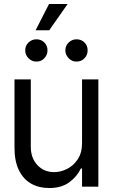

<svg xmlns="http://www.w3.org/2000/svg" viewBox="-20 -950 574 977"><path d="M397.5 -222.7V-545.9H480.5V0H397.5V-92.8H391.6Q372.1 -51.3 331.8 -22Q291.5 7.3 229.5 6.8Q178.2 6.8 138.7 -15.4Q99.1 -37.6 76.4 -83.5Q53.7 -129.4 53.7 -199.2V-545.9H136.7V-204.1Q136.7 -145 170.7 -109.4Q204.6 -73.7 256.8 -74.2Q288.1 -74.2 320.6 -90.1Q353 -106 375.2 -138.9Q397.5 -171.9 397.5 -222.7ZM165 -636.7Q142.6 -636.2 125.2 -653.6Q107.9 -670.9 108.4 -693.4Q107.9 -717.8 125.2 -733.9Q142.6 -750 165 -750Q189.5 -750 205.6 -733.9Q221.7 -717.8 221.7 -693.4Q221.7 -670.9 205.6 -653.6Q189.5 -636.2 165 -636.7ZM369.1 -636.7Q346.7 -636.2 329.6 -653.6Q312.5 -670.9 312.5 -693.4Q312.5 -717.8 329.6 -733.9Q346.7 -750 369.1 -750Q393.6 -750 409.9 -733.9Q426.3 -717.8 425.8 -693.4Q426.3 -670.9 409.9 -653.6Q393.6 -636.2 369.1 -636.7ZM161.1 -795.9 229.5 -929.7H324.2L230.5 -795.9Z"/></svg>

Font: Inter Tight
Style: Regular
Weight: 400
Designer: Rasmus Andersson
Foundry: rsms
Version: Version 3.002